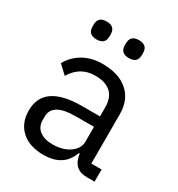

<svg xmlns="http://www.w3.org/2000/svg" viewBox="-175 -833 884 956"><g transform="rotate(30 267.0 -354.5)"><path d="M110 -664V-675Q110 -721 159 -721Q208 -721 208 -675V-664Q208 -618 159 -618Q110 -618 110 -664ZM296 -664V-675Q296 -721 345 -721Q394 -721 394 -675V-664Q394 -618 345 -618Q296 -618 296 -664ZM505 0H460Q382 0 371 -84H366Q332 12 217 12Q136 12 90 -30Q44 -72 44 -144Q44 -295 264 -295H366V-346Q366 -459 244 -459Q159 -459 113 -382L65 -427Q88 -471 135 -499.5Q182 -528 248 -528Q341 -528 393.5 -482Q446 -436 446 -354V-70H505ZM230 -56Q289 -56 327.5 -83Q366 -110 366 -150V-235H260Q128 -235 128 -157V-136Q128 -98 155.5 -77Q183 -56 230 -56Z"/></g></svg>

Font: Aneliza
Style: Regular
Weight: 400
Designer: Mike Abbink, Paul van der Laan, Pieter van Rosmalen
Foundry: Bold Monday
Version: Version 3.0